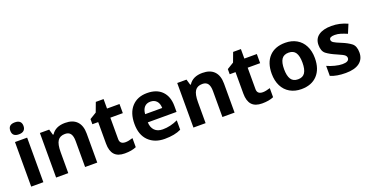

<svg xmlns="http://www.w3.org/2000/svg" viewBox="-31 -1480 4257 2210"><g transform="rotate(-20 2097.5 -375.0)"><path d="M227.1 0H78.1V-545.9H227.1ZM152.8 -613.8Q71.8 -613.3 71.8 -686.5Q71.8 -759.8 152.8 -759.8Q233.9 -759.8 233.9 -687Q233.9 -652.3 213.6 -633.1Q193.4 -613.8 152.8 -613.8Z M693.4 -556.2Q788.6 -556.2 837.9 -504.6Q887.2 -453.1 887.2 -356V0H738.3V-318.8Q738.3 -377.9 717.3 -407.5Q696.3 -437 650.4 -437Q587.9 -437 560.1 -395.3Q532.2 -353.5 532.2 -256.8V0H383.3V-545.9H497.1L517.1 -476.1H525.4Q575.7 -556.2 693.4 -556.2Z M1205.6 -170.9Q1205.6 -108.9 1275.4 -108.9Q1309.6 -108.9 1364.3 -126V-15.1Q1308.1 9.8 1223.1 9.8Q1138.2 9.8 1097.4 -35.4Q1056.6 -80.6 1056.6 -170.9V-434.1H985.4V-497.1L1067.4 -546.9L1110.4 -662.1H1205.6V-545.9H1358.4V-434.1H1205.6Z M1944.3 -308.1V-235.8H1592.3Q1594.7 -172.4 1629.9 -136.7Q1665 -101.1 1728.5 -101.1Q1822.3 -101.1 1913.6 -144V-28.8Q1835.9 9.8 1712.9 9.8Q1589.8 9.8 1515.6 -63Q1441.4 -135.7 1441.4 -271Q1441.4 -406.2 1510.3 -481.2Q1579.1 -556.2 1697.3 -556.2Q1815.4 -556.2 1879.9 -490.2Q1944.3 -424.3 1944.3 -308.1ZM1595.7 -335H1804.7Q1803.7 -390.1 1775.9 -420.2Q1748 -450.2 1700.7 -450.2Q1653.3 -450.2 1626.5 -420.2Q1599.6 -390.1 1595.7 -335Z M2375.5 -556.2Q2470.7 -556.2 2520 -504.6Q2569.3 -453.1 2569.3 -356V0H2420.4V-318.8Q2420.4 -377.9 2399.4 -407.5Q2378.4 -437 2332.5 -437Q2270 -437 2242.2 -395.3Q2214.4 -353.5 2214.4 -256.8V0H2065.4V-545.9H2179.2L2199.2 -476.1H2207.5Q2257.8 -556.2 2375.5 -556.2Z M2887.7 -170.9Q2887.7 -108.9 2957.5 -108.9Q2991.7 -108.9 3046.4 -126V-15.1Q2990.2 9.8 2905.3 9.8Q2820.3 9.8 2779.5 -35.4Q2738.8 -80.6 2738.8 -170.9V-434.1H2667.5V-497.1L2749.5 -546.9L2792.5 -662.1H2887.7V-545.9H3040.5V-434.1H2887.7Z M3652.8 -273.9Q3652.8 -140.6 3582.5 -65.4Q3512.2 9.8 3386.7 9.8Q3308.1 9.8 3248 -24.7Q3188 -59.1 3155.8 -123.5Q3123.5 -188 3123.5 -273.9Q3123.5 -407.7 3193.4 -481.9Q3263.2 -556.2 3389.6 -556.2Q3468.3 -556.2 3528.3 -522Q3588.4 -487.8 3620.6 -423.8Q3652.8 -359.9 3652.8 -273.9ZM3302 -395.8Q3275.4 -355.5 3275.4 -274.4Q3275.4 -193.4 3302 -151.6Q3328.6 -109.9 3388.2 -109.9Q3447.8 -109.9 3474.1 -151.1Q3500.5 -192.4 3500.5 -273.4Q3500.5 -354.5 3474.1 -395.3Q3447.8 -436 3388.2 -436Q3328.6 -436 3302 -395.8Z M3743.7 -22V-145Q3785.2 -125.5 3837.2 -112.3Q3889.2 -99.1 3928.7 -99.1Q4009.8 -99.1 4009.8 -146Q4009.8 -163.6 3994.4 -179.2Q3979 -194.8 3903.8 -226.6Q3828.6 -258.3 3785.6 -291Q3742.7 -323.7 3742.7 -399.9Q3742.7 -476.6 3799.1 -516.4Q3855.5 -556.2 3956.5 -556.2Q4057.6 -556.2 4150.9 -513.2L4106 -405.8Q4064.9 -423.3 4029.3 -434.6Q3993.7 -445.8 3956.5 -445.8Q3890.6 -445.8 3890.6 -410.2Q3890.6 -390.1 3911.9 -375.5Q3933.1 -360.8 4001 -333.5Q4068.8 -306.2 4112.8 -272.9Q4156.7 -239.7 4156.7 -159.2Q4156.7 -78.1 4098.4 -34.2Q4040 9.8 3929.2 9.8Q3818.4 9.8 3743.7 -22Z"/></g></svg>

Font: OpenSans-Bold
Style: Bold
Weight: 700
Foundry: Ascender Corporation
Version: Version 1.10